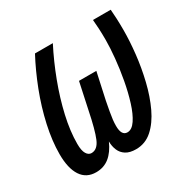

<svg xmlns="http://www.w3.org/2000/svg" viewBox="-129 -658 776 787"><g transform="rotate(-30 258.5 -264.5)"><path d="M108.9 9.8Q62.5 9.8 38.8 -26.4Q15.1 -62.5 15.1 -129.4Q15.1 -191.9 31 -263.4Q46.9 -335 74.2 -405.8Q101.6 -476.6 134.3 -537.6H218.8Q185.1 -472.2 158 -400.4Q130.9 -328.6 115 -259Q99.1 -189.5 99.1 -129.4Q99.1 -97.7 108.2 -82.8Q117.2 -67.9 131.3 -67.9Q159.7 -67.9 175.3 -105.2Q190.9 -142.6 207.5 -224.6L234.4 -350.1H316.4L289.1 -224.6Q284.2 -198.7 280.5 -178.7Q276.9 -158.7 275.1 -143.1Q273.4 -127.4 273.4 -114.3Q273.4 -90.8 280.5 -79.3Q287.6 -67.9 301.3 -67.9Q322.8 -67.9 340.6 -94.5Q358.4 -121.1 371.8 -164.1Q385.3 -207 394.5 -257.3Q403.8 -307.6 408.4 -356Q413.1 -404.3 413.1 -439.9Q413.1 -469.7 411.9 -493.9Q410.6 -518.1 408.7 -537.6H492.7Q494.1 -520 495.4 -495.6Q496.6 -471.2 496.6 -439Q496.6 -388.2 490 -327.9Q483.4 -267.6 469 -208Q454.6 -148.4 431.4 -99.1Q408.2 -49.8 375 -20Q341.8 9.8 297.4 9.8Q268.1 9.8 250.2 -1.5Q232.4 -12.7 224.4 -31.7Q216.3 -50.8 216.3 -73.7Q198.2 -32.7 171.9 -11.5Q145.5 9.8 108.9 9.8Z"/></g></svg>

Font: Open Sans Condensed Medium
Style: Italic
Weight: 500
Width: 3
Italic angle: -12°
Designer: Monotype Design Team
Foundry: Monotype Imaging Inc.
Version: Version 3.000